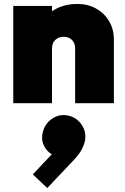

<svg xmlns="http://www.w3.org/2000/svg" viewBox="-20 -522 633 971"><path d="M47 0V-492H243V-465Q296 -502 372 -502Q425 -502 466.5 -478.5Q508 -455 532 -414.5Q556 -374 556 -321V0H360V-276Q360 -305 343.5 -320.5Q327 -336 302 -336Q277 -336 260 -320.5Q243 -305 243 -276V0ZM146 360 242 258Q215 243 201 212Q187 181 197 144Q209 100 247 76Q285 52 331 64Q374 76 397 115.5Q420 155 407 201Q402 219 389 241.5Q376 264 344 297L219 429Z"/></svg>

Font: Outfit Black
Style: Regular
Weight: 900
Designer: Rodrigo Fuenzalida
Foundry: fragTYPE
Version: Version 1.100; ttfautohint (v1.8.4.7-5d5b)